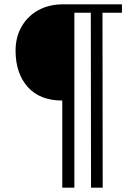

<svg xmlns="http://www.w3.org/2000/svg" viewBox="-20 -721 610 888"><path d="M455 147H401L400 -662H324V147H268V-256Q164 -256 108 -319Q52 -382 52 -487Q52 -550 80.5 -599Q109 -648 158.5 -674.5Q208 -701 271 -701H544V-662H454Z"/></svg>

Font: Fahkwang
Style: Bold
Weight: 700
Designer: Suppakit Chalermlarp | Katatrad Co.,Ltd.
Foundry: Cadson Demak Co.,Ltd.
Version: Version 1.000; ttfautohint (v1.6)